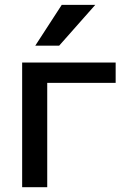

<svg xmlns="http://www.w3.org/2000/svg" viewBox="-20 -780 538 800"><path d="M72.3 0V-519.5H461.9V-434.6H176.8V0ZM127 -589.8 237.3 -759.8H377L226.6 -589.8Z"/></svg>

Font: GenEi M Gothic v2 Medium
Style: Regular
Weight: 500
Version: Version 2.0